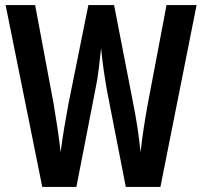

<svg xmlns="http://www.w3.org/2000/svg" viewBox="-20 -734 794 754"><path d="M752 -714 610 0H474L399 -384Q394 -412 388 -453Q382 -494 377 -544Q373 -509 368 -465.5Q363 -422 355 -385L280 0H146L2 -714H118L191 -324Q199 -277 206.5 -226Q214 -175 218 -136Q224 -183 232.5 -233.5Q241 -284 248 -322L327 -714H428L504 -323Q512 -284 519.5 -235Q527 -186 532 -136Q537 -182 544.5 -231.5Q552 -281 560 -324L634 -714Z"/></svg>

Font: Noto Sans Khmer UI ExtraCondensed SemiBold
Style: Regular
Weight: 600
Width: 2
Designer: Danh Hong and the Monotype Design Team
Foundry: Monotype Imaging Inc.
Version: Version 2.002; ttfautohint (v1.8.4.7-5d5b)